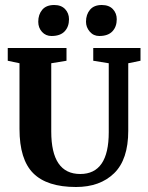

<svg xmlns="http://www.w3.org/2000/svg" viewBox="-20 -742 590 768"><path d="M186 -598Q163 -598 148 -614.5Q133 -631 133 -655Q133 -684 149 -703Q165 -722 197 -722Q225 -722 240.5 -705.5Q256 -689 256 -665Q256 -635 238.5 -616.5Q221 -598 186 -598ZM377 -598Q354 -598 339 -615.5Q324 -633 324 -655Q324 -684 340 -703Q356 -722 387 -722Q416 -722 431.5 -705.5Q447 -689 447 -665Q447 -635 429.5 -616.5Q412 -598 377 -598ZM284 6Q168 6 113 -49Q58 -104 58 -226V-489L11 -499V-550H246V-499L185 -489V-216Q185 -46 301 -46Q415 -46 415 -213V-489L353 -499V-550H542V-499L493 -489V-219Q493 -104 436.5 -49Q380 6 284 6Z"/></svg>

Font: Aikya
Style: Bold
Weight: 700
Designer: Neelakash Kshetrimayum (Latin subset based on Merriweather by Eben Sorkin)
Foundry: Brand New Type
Version: Version 1.00 b005